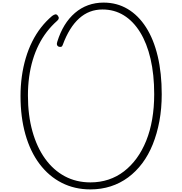

<svg xmlns="http://www.w3.org/2000/svg" viewBox="-20 -1439 1402 1478"><path d="M676 19Q555 19 455.5 -31.5Q356 -82 284.5 -177Q213 -272 175.5 -404.5Q138 -537 138 -700Q138 -777 148 -850Q158 -923 178 -991Q198 -1059 228 -1119Q258 -1179 296.5 -1228Q335 -1277 381 -1316Q396 -1327 406.5 -1328.5Q417 -1330 426 -1317Q434 -1307 432 -1297Q430 -1287 419 -1278Q376 -1240 340.5 -1194Q305 -1148 278 -1094Q251 -1040 232.5 -978.5Q214 -917 204.5 -848Q195 -779 195 -704Q195 -552 229.5 -428.5Q264 -305 327.5 -217Q391 -129 479 -82Q567 -35 676 -35Q750 -35 815 -56.5Q880 -78 934.5 -120Q989 -162 1032 -221Q1075 -280 1105.5 -355.5Q1136 -431 1151.5 -521.5Q1167 -612 1167 -714Q1167 -865 1139 -985.5Q1111 -1106 1058.5 -1191Q1006 -1276 933 -1321Q860 -1366 769 -1366Q717 -1366 672.5 -1349Q628 -1332 589.5 -1297.5Q551 -1263 519.5 -1212Q488 -1161 464 -1096Q460 -1082 451.5 -1079Q443 -1076 431 -1080Q421 -1085 418.5 -1094Q416 -1103 421 -1118Q443 -1189 477 -1244.5Q511 -1300 557 -1339.5Q603 -1379 658.5 -1399Q714 -1419 777 -1419Q880 -1419 962.5 -1370Q1045 -1321 1104 -1229Q1163 -1137 1194 -1006.5Q1225 -876 1225 -714Q1225 -603 1207 -506.5Q1189 -410 1156 -328Q1123 -246 1075 -182Q1027 -118 966 -73Q905 -28 832 -4.5Q759 19 676 19Z"/></svg>

Font: Playwrite BE WAL ExtraLight
Style: Regular
Weight: 250
Version: Version 1.002